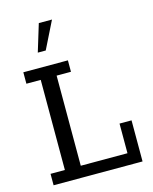

<svg xmlns="http://www.w3.org/2000/svg" viewBox="-119 -879 761 957"><g transform="rotate(-15 261.5 -400.0)"><path d="M37 0V-59H111V-524H37V-583H267V-524H193V-59H434V-212H496V0ZM132 -659 175 -800H243L173 -659Z"/></g></svg>

Font: Rokkitt
Style: Regular
Weight: 400
Designer: Vernon Adams
Foundry: Vernon Adams
Version: Version 3.103